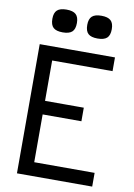

<svg xmlns="http://www.w3.org/2000/svg" viewBox="-109 -1103 817 1171"><g transform="rotate(10 300.0 -518.0)"><path d="M81 0V-800H547V-715H107L173 -782V-401L107 -465H413V-381H107L173 -445V-20L108 -85H547V0ZM422 -895Q382 -895 364 -911.5Q346 -928 346 -966Q346 -1003 364 -1019.5Q382 -1036 422 -1036Q462 -1036 480 -1019.5Q498 -1003 498 -966Q498 -928 480 -911.5Q462 -895 422 -895ZM206 -895Q166 -895 148 -911.5Q130 -928 130 -966Q130 -1003 148 -1019.5Q166 -1036 206 -1036Q246 -1036 264 -1019.5Q282 -1003 282 -966Q282 -928 264 -911.5Q246 -895 206 -895Z"/></g></svg>

Font: Victor Mono SemiBold
Style: Regular
Weight: 600
Monospace: yes
Designer: Rune Bjørnerås
Version: Version 1.561;gftools[0.9.30]